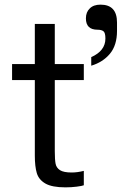

<svg xmlns="http://www.w3.org/2000/svg" viewBox="-20 -803 540 827"><path d="M32 -527H130V-700H216V-527H341V-458H216V-152Q216 -115 219.5 -97.5Q223 -80 238.5 -70Q254 -60 289 -60Q313 -60 341 -67V-5Q334 -2 310.5 1Q287 4 262 4Q204 4 175.5 -12.5Q147 -29 138.5 -57.5Q130 -86 130 -133V-458H32ZM367 -767Q383 -783 413 -783Q484 -783 484 -706V-670Q484 -608 453.5 -571.5Q423 -535 373 -520V-557Q434 -584 434 -637Q434 -662 425.5 -668.5Q417 -675 400 -675Q350 -675 350 -724Q350 -751 367 -767Z"/></svg>

Font: Lopes Sans
Style: Regular
Weight: 400
Designer: Gabriel Lam, Diego Maldonado
Foundry: TypeRant, Foresti Design
Version: Version 4.000